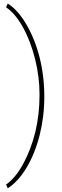

<svg xmlns="http://www.w3.org/2000/svg" viewBox="-20 -812 344 1062"><path d="M225.1 -276.4C225.1 -353 216.3 -425.8 199.2 -493.7C182.1 -561.5 157.7 -622.6 126 -676.8C94.2 -731 59.6 -769.5 22.9 -792.5C22.9 -792.5 13.7 -771.5 13.7 -771.5C13.7 -771.5 13.7 -771.5 13.7 -771.5C46.4 -750 77.1 -713.9 106 -662.6C134.8 -611.3 157.2 -552.2 173.8 -486.3C190.4 -419.9 198.7 -354 198.7 -288.1C198.7 -288.1 198.7 -288.1 198.7 -288.1C198.7 -215.3 190.9 -146.5 175.3 -81.5C159.2 -16.6 136.7 42.5 107.9 95.2C79.1 147.9 47.4 185.5 13.7 208.5C13.7 208.5 22.9 229.5 22.9 229.5C22.9 229.5 22.9 229.5 22.9 229.5C60.5 205.6 95.2 168 126.5 116.2C157.2 64.9 181.6 4.9 199.2 -64C216.3 -132.3 225.1 -203.1 225.1 -276.4C225.1 -276.4 225.1 -276.4 225.1 -276.4Z"/></svg>

Font: WOX
Style: Regular
Weight: 500
Designer: Google
Foundry: ""
Version: ""